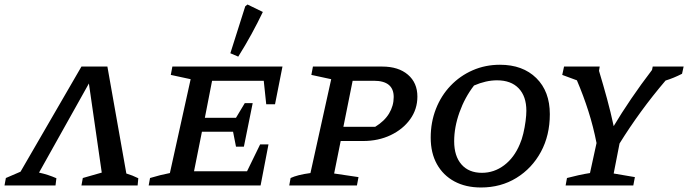

<svg xmlns="http://www.w3.org/2000/svg" viewBox="-62 -822 3050 851"><path d="M414 -527 498 -53Q525 -45 551 -32L548 0H299L305 -33L389 -57L332 -452L111 -57Q152 -48 188 -32L184 0H-42L-36 -33L29 -61L299 -527Z M597 0 603 -33Q626 -40 648 -45.5Q670 -51 691 -55L783 -471L695 -490L702 -527H1190L1157 -360H1118L1107 -464H878L846 -300H984L1023 -365H1058L1019 -172H984L971 -238H833L798 -63H1033L1091 -182H1128L1093 0ZM994 -571 959 -586 1025 -794 1035 -802 1103 -769Q1080 -721 1053 -671.5Q1026 -622 994 -571Z M1220 0 1226 -33Q1241 -40 1262.5 -45.5Q1284 -51 1314 -55L1406 -471L1318 -490L1325 -527H1632Q1704 -527 1746 -491Q1788 -455 1788 -394Q1788 -338 1756 -293.5Q1724 -249 1669.5 -223Q1615 -197 1547 -197H1448L1419 -53L1527 -37L1520 0ZM1595 -464H1501L1460 -260H1601Q1642 -285 1662.5 -319Q1683 -353 1683 -392Q1683 -464 1595 -464Z M2070 9Q2002 9 1952 -18Q1902 -45 1874.5 -94.5Q1847 -144 1847 -212Q1847 -280 1870 -339Q1893 -398 1935 -442Q1977 -486 2033 -510.5Q2089 -535 2154 -535Q2255 -535 2315 -476Q2375 -417 2375 -316Q2375 -222 2335.5 -149Q2296 -76 2227 -33.5Q2158 9 2070 9ZM2074 -56Q2128 -56 2172.5 -89.5Q2217 -123 2242 -183Q2251 -203 2257.5 -230.5Q2264 -258 2267.5 -285Q2271 -312 2271 -331Q2271 -395 2237 -430.5Q2203 -466 2141 -466Q2092 -466 2039 -443Q1998 -390 1974.5 -324Q1951 -258 1951 -196Q1951 -130 1983.5 -93Q2016 -56 2074 -56Z M2445 0 2451 -33Q2478 -40 2502.5 -45.5Q2527 -51 2553 -55L2582 -188Q2568 -260 2546 -329Q2524 -398 2495 -466L2430 -490L2438 -527H2596L2593 -508Q2612 -445 2628.5 -384.5Q2645 -324 2658 -263Q2692 -320 2735.5 -384Q2779 -448 2828 -512L2831 -527H2968L2961 -495Q2924 -476 2888 -465Q2830 -397 2779 -327Q2728 -257 2684 -186L2658 -53L2752 -37L2745 0Z"/></svg>

Font: Piazzolla SC Medium
Style: Italic
Weight: 500
Italic angle: -11.3°
Designer: Juan Pablo del Peral
Foundry: Huerta Tipografica
Version: Version 1.330